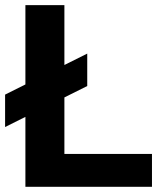

<svg xmlns="http://www.w3.org/2000/svg" viewBox="-29 -723 628 743"><path d="M69.3 0V-703.1H220.2V-127.4H559.1V0ZM-9.3 -231.4V-356.9L308.6 -515.6V-390.1Z"/></svg>

Font: Schibsted Grotesk
Style: Bold
Weight: 700
Designer: Bakken & Baeck AS, Henrik Kongsvoll
Foundry: Schibsted ASA
Version: Version 1.100;gftools[0.9.25]